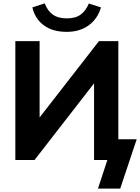

<svg xmlns="http://www.w3.org/2000/svg" viewBox="-20 -949 831 1139"><path d="M561 170 617 0H538V-525L581 -510L185 0H71V-705H215V-182L172 -197L567 -705H682V-123H791L693 170ZM375 -760Q316 -760 274 -779Q232 -798 206.5 -831Q181 -864 172 -905L245 -929Q264 -882 295 -861Q326 -840 377 -840Q428 -840 458.5 -862.5Q489 -885 507 -928L579 -905Q559 -837 506 -798.5Q453 -760 375 -760Z"/></svg>

Font: Nunito Sans 12pt ExtraBold
Style: Regular
Weight: 800
Designer: Vernon Adams
Foundry: Vernon Adams
Version: Version 3.101;gftools[0.9.27]